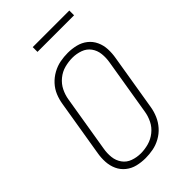

<svg xmlns="http://www.w3.org/2000/svg" viewBox="-268 -1007 1113 1113"><g transform="rotate(-45 288.0 -451.0)"><path d="M237 8Q268 8 299.5 2Q331 -4 361 -20.5Q391 -37 413.5 -62.5Q436 -88 449 -118.5Q462 -149 467 -180L524 -525Q530 -559 528.5 -593Q527 -627 513 -657Q499 -687 473.5 -707Q448 -727 415.5 -735Q383 -743 349 -743Q317 -743 285.5 -737Q254 -731 224 -714.5Q194 -698 171 -673Q148 -648 135.5 -617.5Q123 -587 118 -555L61 -210Q55 -176 57 -142Q59 -108 72.5 -78.5Q86 -49 111.5 -28.5Q137 -8 169.5 0Q202 8 237 8ZM237 -31Q204 -31 173 -42Q142 -53 123.5 -79Q105 -105 101.5 -137.5Q98 -170 104 -204L161 -549Q166 -581 181 -611.5Q196 -642 223.5 -664.5Q251 -687 283.5 -695.5Q316 -704 348 -704Q381 -704 412 -693Q443 -682 461.5 -656.5Q480 -631 483.5 -598Q487 -565 481 -531L424 -186Q419 -154 404 -123.5Q389 -93 361.5 -71Q334 -49 301.5 -40Q269 -31 237 -31ZM529 -871V-910H229V-871Z"/></g></svg>

Font: Iosevka Sparkle Extralight
Style: Italic
Weight: 200
Italic angle: -9°
Designer: Belleve Invis
Foundry: Belleve Invis
Version: Version 4.5.0; ttfautohint (v1.8.3)